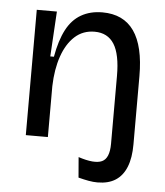

<svg xmlns="http://www.w3.org/2000/svg" viewBox="-51 -575 679 789"><g transform="rotate(5 288.5 -181.0)"><path d="M380 168Q363 168 343.5 164.5Q324 161 301 155L294 71Q361 93 391.5 79Q422 65 422 5V-24H514V0Q514 55 499 92.5Q484 130 454.5 149Q425 168 380 168ZM70 0V-300V-517H153L142 -331H157Q169 -399 192 -443Q215 -487 252.5 -508.5Q290 -530 340 -530Q427 -530 470.5 -468Q514 -406 514 -282V0H422V-275Q422 -364 395.5 -406Q369 -448 315 -448Q267 -448 233.5 -417.5Q200 -387 181.5 -333.5Q163 -280 161 -210V0Z"/></g></svg>

Font: Bricolage Grotesque 36pt
Style: Regular
Weight: 400
Designer: Mathieu Triay
Foundry: Atelier Triay
Version: Version 1.001;gftools[0.9.33.dev8+g029e19f]